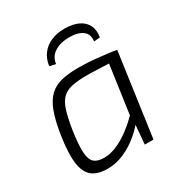

<svg xmlns="http://www.w3.org/2000/svg" viewBox="-167 -822 904 956"><g transform="rotate(-30 285.0 -344.0)"><path d="M303 -497Q327 -497 354 -495.5Q381 -494 408 -491Q435 -488 462 -485Q489 -482 514 -477L486 -437Q431 -439 390 -441Q349 -443 321 -443Q267 -443 232.5 -435.5Q198 -428 177 -407Q156 -386 143.5 -345.5Q131 -305 121 -241Q110 -165 112 -122Q114 -79 132.5 -61.5Q151 -44 190 -44Q225 -44 263 -60Q301 -76 342 -107Q383 -138 424 -182L435 -146Q404 -100 362 -64.5Q320 -29 273.5 -8.5Q227 12 179 12Q120 12 89 -13.5Q58 -39 51 -96Q44 -153 58 -247Q70 -326 88.5 -375.5Q107 -425 135.5 -451.5Q164 -478 205 -487.5Q246 -497 303 -497ZM450 -477H514L447 0H397L407 -117L400 -124ZM215 -568 180 -576Q185 -614 205.5 -642Q226 -670 260 -685Q294 -700 338 -700Q386 -700 418 -684.5Q450 -669 463.5 -640.5Q477 -612 470 -574L435 -571Q441 -610 414.5 -630.5Q388 -651 339 -651Q286 -651 252.5 -629Q219 -607 215 -568Z"/></g></svg>

Font: Exo 2 Light
Style: Italic
Weight: 300
Italic angle: -8°
Designer: Natanael Gama
Foundry: Natanael Gama
Version: Version 2.010